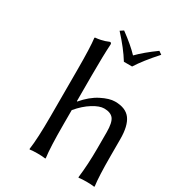

<svg xmlns="http://www.w3.org/2000/svg" viewBox="-189 -897 918 1009"><g transform="rotate(30 270.5 -392.0)"><path d="M155.8 -201.2V-481Q155.8 -624.5 148.9 -674.8L150.9 -678.2Q168.9 -679.7 184.1 -683.1Q199.2 -686.5 206.5 -689Q213.9 -691.4 231 -698.2Q240.2 -698.2 240.2 -688Q235.8 -617.2 235.8 -499V-342.8L237.8 -339.8Q281.2 -391.1 329.1 -415.5Q377 -439.9 411.1 -439.9Q476.6 -439.9 504.9 -401.4Q533.2 -362.8 533.2 -282.2V-180.2Q533.2 -57.1 541 0L539.1 2.9Q520.5 0 492.2 0Q462.9 0 444.8 2.9L442.9 0Q453.1 -81.5 453.1 -180.2V-277.8Q453.1 -336.4 436.3 -358.2Q419.4 -379.9 379.9 -379.9Q351.6 -379.9 312 -355.2Q272.5 -330.6 235.8 -287.1V-201.2Q235.8 -60.5 244.1 0L242.2 2.9Q223.6 0 194.8 0Q166 0 147.9 2.9L146 0Q155.8 -67.9 155.8 -201.2ZM346.2 -644Q308.6 -705.1 245.1 -773.9L265.1 -787.1Q333 -737.3 371.1 -696.8Q411.6 -738.3 479 -787.1L498 -773.9Q430.2 -698.7 396 -644Z"/></g></svg>

Font: Linear Smooth
Style: Regular
Weight: 400
Designer: Philipp H. Poll, Flanker
Foundry: Philipp H. Poll, reworked by Flanker
Version: Version 1.061 | FøM Fix